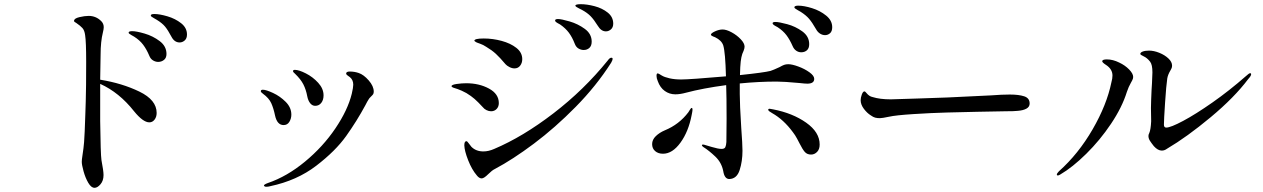

<svg xmlns="http://www.w3.org/2000/svg" viewBox="-20 -863 6040 918"><path d="M874 -698Q874 -679 863 -669.5Q852 -660 839 -660Q814 -660 800 -687Q783 -719 769.5 -735.5Q756 -752 730 -768Q722 -773 715.5 -776.5Q709 -780 705 -783Q701 -786 701 -789Q701 -796 718 -796Q743 -796 780.5 -785Q818 -774 846 -752Q874 -730 874 -698ZM729 -323Q729 -304 719 -291Q709 -278 694 -278Q664 -278 621 -331Q550 -421 459 -462V-447V-284Q461 -126 465 -98Q475 -46 475 -26Q475 1 460.5 18Q446 35 432 35Q416 35 402 11Q388 -13 379.5 -44Q371 -75 371 -89Q371 -100 374 -118Q380 -157 382 -183Q385 -220 388 -317Q388 -337 390 -379Q392 -443 392 -566Q392 -664 387 -695Q384 -718 374 -729Q364 -740 345 -753Q340 -756 337 -758Q334 -760 334 -763Q334 -775 359.5 -781Q385 -787 404 -787Q439 -787 464 -762Q476 -750 476 -733Q476 -724 472 -708Q461 -664 461 -602L459 -482Q564 -465 646.5 -425Q729 -385 729 -323ZM776 -605Q776 -586 764 -576.5Q752 -567 736 -567Q724 -567 712 -574Q700 -581 694 -596Q681 -627 664.5 -649Q648 -671 621 -688Q617 -690 609.5 -694.5Q602 -699 598.5 -701.5Q595 -704 595 -707Q595 -714 612 -714Q632 -714 671.5 -702.5Q711 -691 743.5 -666.5Q776 -642 776 -605Z M1449 -403Q1443 -435 1430.5 -459.5Q1418 -484 1391 -510Q1381 -518 1381 -523Q1381 -529 1390 -529Q1409 -529 1442.5 -512Q1476 -495 1501.5 -467Q1527 -439 1527 -407Q1527 -385 1516 -371Q1505 -357 1487 -357Q1473 -357 1463 -369.5Q1453 -382 1449 -403ZM1242 24Q1242 19 1261 12Q1352 -19 1438 -90Q1524 -161 1583.5 -249Q1643 -337 1662 -415Q1669 -445 1669 -458Q1669 -481 1653 -494Q1649 -497 1642 -502Q1635 -507 1635 -511Q1635 -521 1652 -521Q1675 -521 1695 -514Q1719 -506 1743 -478.5Q1767 -451 1767 -425Q1767 -417 1764 -412.5Q1761 -408 1753 -400.5Q1745 -393 1742 -387Q1736 -378 1727 -360Q1686 -284 1635 -212.5Q1584 -141 1492 -70.5Q1400 0 1273 27Q1263 30 1253 30Q1248 30 1245 28Q1242 26 1242 24ZM1295 -311Q1288 -345 1277 -369.5Q1266 -394 1237 -415Q1227 -422 1227 -427Q1227 -434 1237 -434Q1252 -434 1285.5 -418.5Q1319 -403 1346 -376Q1373 -349 1373 -315Q1373 -296 1363.5 -280.5Q1354 -265 1336 -265Q1305 -265 1295 -311Z M2838 -740Q2820 -769 2804 -785.5Q2788 -802 2762 -816Q2756 -819 2749 -822.5Q2742 -826 2736.5 -829.5Q2731 -833 2731 -836Q2731 -843 2757 -843Q2786 -843 2822.5 -833.5Q2859 -824 2885.5 -803Q2912 -782 2912 -750Q2912 -732 2901 -722.5Q2890 -713 2877 -713Q2854 -713 2838 -740ZM2728 -654Q2716 -685 2700 -706.5Q2684 -728 2658 -746Q2654 -748 2647 -752Q2640 -756 2637 -759Q2634 -762 2634 -765Q2634 -772 2648 -772Q2664 -772 2703.5 -760.5Q2743 -749 2776 -725Q2809 -701 2809 -664Q2809 -644 2798 -634Q2787 -624 2771 -624Q2758 -624 2746 -631Q2734 -638 2728 -654ZM2397 -556Q2370 -588 2351 -605.5Q2332 -623 2305 -639Q2290 -649 2276.5 -653.5Q2263 -658 2259 -660Q2248 -666 2248 -668Q2248 -679 2293 -679Q2336 -679 2378.5 -667.5Q2421 -656 2449 -634Q2477 -612 2477 -580Q2477 -562 2467 -549Q2457 -536 2440 -536Q2428 -536 2415.5 -542.5Q2403 -549 2397 -556ZM2260 -24Q2236 -52 2218.5 -96.5Q2201 -141 2200 -168Q2200 -188 2210 -188Q2214 -188 2220.5 -178.5Q2227 -169 2234 -161Q2256 -139 2291 -139Q2316 -139 2343 -151Q2480 -209 2626 -321Q2772 -433 2886 -574Q2895 -587 2903 -587Q2909 -587 2909 -582Q2909 -575 2902 -563Q2831 -452 2732.5 -352Q2634 -252 2532.5 -176Q2431 -100 2346 -55Q2333 -49 2314 -30Q2294 -10 2283 -10Q2271 -10 2260 -24ZM2289 -350Q2265 -376 2249 -390Q2233 -404 2210 -418Q2186 -431 2168.5 -437Q2151 -443 2147 -444Q2139 -447 2139 -451Q2139 -458 2163.5 -461.5Q2188 -465 2209 -465Q2271 -465 2318 -439.5Q2365 -414 2365 -370Q2365 -353 2354.5 -342Q2344 -331 2328 -331Q2317 -331 2306 -336.5Q2295 -342 2289 -350Z M3959 -733Q3959 -713 3948.5 -704Q3938 -695 3925 -695Q3912 -695 3900.5 -702.5Q3889 -710 3882 -723Q3863 -756 3848.5 -773Q3834 -790 3809 -806Q3802 -810 3795 -814Q3788 -818 3783 -821.5Q3778 -825 3778 -828Q3778 -832 3783 -834Q3788 -836 3796 -836Q3824 -836 3862.5 -824Q3901 -812 3930 -788.5Q3959 -765 3959 -733ZM3674 -752Q3674 -758 3688 -758Q3704 -758 3743.5 -747.5Q3783 -737 3816 -713Q3849 -689 3849 -652Q3849 -632 3838 -622.5Q3827 -613 3811 -613Q3798 -613 3787 -620.5Q3776 -628 3770 -642Q3756 -674 3740 -695Q3724 -716 3698 -733Q3694 -735 3687 -739Q3680 -743 3677 -746Q3674 -749 3674 -752ZM3517 -413Q3517 -365 3524 -253Q3530 -173 3530 -142Q3530 -92 3516.5 -50Q3503 -8 3467 -7Q3444 -7 3438 -45Q3430 -86 3400 -114.5Q3370 -143 3343 -160Q3336 -165 3336 -168Q3336 -172 3341 -172L3347 -171Q3351 -170 3382.5 -160.5Q3414 -151 3430 -151Q3444 -151 3448 -159.5Q3452 -168 3453 -184L3454 -295Q3454 -402 3452 -456Q3340 -441 3261 -420Q3232 -412 3209 -412Q3181 -412 3158.5 -428Q3136 -444 3125 -475Q3119 -489 3119 -500Q3119 -512 3124 -512Q3129 -512 3144 -502Q3157 -494 3181.5 -488.5Q3206 -483 3237 -483Q3277 -483 3451 -498Q3448 -613 3438 -646Q3430 -670 3399 -685Q3379 -692 3379 -697Q3379 -704 3398.5 -713Q3418 -722 3435 -722Q3453 -722 3478 -708.5Q3503 -695 3521.5 -675.5Q3540 -656 3540 -640Q3540 -632 3535.5 -620.5Q3531 -609 3529 -605Q3524 -590 3521.5 -568.5Q3519 -547 3518 -504Q3633 -516 3664 -524Q3677 -528 3707 -542Q3721 -550 3729.5 -553Q3738 -556 3749 -556Q3767 -556 3797 -545Q3827 -534 3850 -517.5Q3873 -501 3873 -486Q3873 -463 3840 -463Q3829 -463 3803 -466Q3728 -473 3693 -473Q3608 -473 3517 -464ZM3291 -340Q3291 -333 3289.5 -326Q3288 -319 3287 -313Q3272 -234 3233.5 -181Q3195 -128 3150 -128Q3127 -128 3112.5 -140.5Q3098 -153 3098 -174Q3098 -195 3115.5 -212Q3133 -229 3159 -240Q3227 -268 3271 -326Q3273 -329 3278.5 -338Q3284 -347 3287 -347Q3291 -347 3291 -340ZM3899 -172Q3899 -149 3886.5 -136.5Q3874 -124 3858 -124Q3839 -124 3828 -136.5Q3817 -149 3803 -177Q3800 -183 3791 -200Q3782 -217 3771 -231Q3727 -291 3672 -322Q3663 -327 3658 -331Q3653 -335 3653 -338Q3653 -343 3660 -343Q3662 -343 3677 -340Q3770 -322 3834.5 -276.5Q3899 -231 3899 -172Z M4144 -311Q4126 -322 4110.5 -342.5Q4095 -363 4095 -384Q4095 -396 4100.5 -411Q4106 -426 4113 -426Q4117 -426 4123 -418Q4136 -402 4152 -399Q4187 -388 4239 -388Q4283 -389 4367.5 -392Q4452 -395 4511 -397L4719 -407Q4770 -411 4808 -411Q4851 -411 4877 -402.5Q4903 -394 4903 -368Q4903 -352 4887.5 -343.5Q4872 -335 4846 -333Q4830 -331 4786 -331Q4739 -330 4652 -328.5Q4565 -327 4506 -325Q4432 -323 4347 -317.5Q4262 -312 4231 -305Q4198 -298 4187 -298Q4174 -298 4164.5 -300.5Q4155 -303 4144 -311Z M5497 -164Q5485 -179 5478 -190Q5471 -201 5471 -213Q5471 -220 5475 -227Q5482 -243 5484 -283L5483 -347Q5483 -373 5484 -387Q5486 -441 5488 -466Q5490 -506 5490 -517Q5490 -554 5479 -568Q5465 -586 5448.5 -593.5Q5432 -601 5432 -605Q5432 -612 5443.5 -616.5Q5455 -621 5474 -621Q5497 -621 5523 -610.5Q5549 -600 5566.5 -583.5Q5584 -567 5584 -549Q5584 -541 5580.5 -534.5Q5577 -528 5576 -526Q5564 -506 5561 -488Q5556 -455 5550.5 -372Q5545 -289 5545 -267Q5545 -253 5556 -253Q5577 -253 5637 -285Q5697 -317 5777 -373Q5857 -429 5937 -499Q5952 -513 5957 -513Q5962 -513 5962 -508Q5962 -500 5948 -485Q5882 -397 5768.5 -302.5Q5655 -208 5560 -152Q5548 -143 5535 -143Q5516 -143 5497 -164ZM5033 -28Q5033 -34 5043 -44Q5136 -127 5204 -244.5Q5272 -362 5294 -470Q5299 -487 5299 -502Q5299 -532 5269 -552Q5250 -564 5250 -570Q5250 -579 5272 -579Q5301 -579 5331 -564Q5359 -551 5378.5 -531Q5398 -511 5398 -495Q5398 -487 5393 -478Q5388 -469 5387 -467Q5376 -448 5368 -424Q5345 -350 5292 -271Q5239 -192 5173.5 -127.5Q5108 -63 5050 -29Q5042 -24 5038 -24Q5033 -24 5033 -28Z"/></svg>

Font: Shippori Mincho Medium
Style: Regular
Weight: 500
Designer: FONTDASU
Foundry: FONTDASU / Google Inc. / but / Adobe
Version: Version 3.110; ttfautohint (v1.8.3)